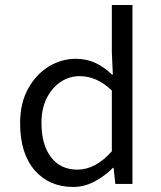

<svg xmlns="http://www.w3.org/2000/svg" viewBox="-20 -732 640 764"><path d="M271 12Q176 12 118 -54.5Q60 -121 60 -242Q60 -321 91.5 -378.5Q123 -436 173.5 -467Q224 -498 281 -498Q325 -498 360 -481.5Q395 -465 426 -435H429L425 -525V-712H507V0H439L432 -64H429Q399 -33 357.5 -10.5Q316 12 271 12ZM288 -57Q360 -57 425 -130V-372Q392 -403 360.5 -416Q329 -429 297 -429Q255 -429 220.5 -405.5Q186 -382 165.5 -340.5Q145 -299 145 -243Q145 -156 183 -106.5Q221 -57 288 -57Z"/></svg>

Font: SauceCodePro NFM
Style: Regular
Weight: 400
Monospace: yes
Designer: Paul D. Hunt, Teo Tuominen
Foundry: Adobe
Version: Version 2.042;hotconv 1.1.0;makeotfexe 2.6.0;Nerd Fonts 3.3.